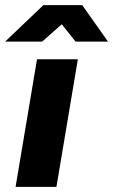

<svg xmlns="http://www.w3.org/2000/svg" viewBox="-44 -732 443 752"><path d="M101 -500H261L177 0H17ZM126 -712H278L379 -569H252L198 -637L121 -569H-24Z"/></svg>

Font: Oak Sans ExtraBold
Style: Italic
Weight: 800
Italic angle: -9.49998°
Foundry: Erik Kennedy, Walven
Version: Version 1.000